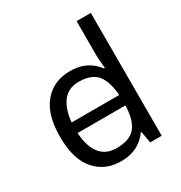

<svg xmlns="http://www.w3.org/2000/svg" viewBox="-179 -889 972 1029"><g transform="rotate(-30 307.5 -375.0)"><path d="M104 -238V-303H480V-238ZM275 10Q175 10 115 -59.5Q55 -129 55 -267Q55 -405 115.5 -475.5Q176 -546 276 -546Q318 -546 349 -535.5Q380 -525 403 -507Q426 -489 442 -467H448Q447 -480 444.5 -505.5Q442 -531 442 -546V-760H530V0H459L446 -72H442Q426 -49 403 -30.5Q380 -12 348.5 -1Q317 10 275 10ZM289 -63Q374 -63 408.5 -109.5Q443 -156 443 -250V-266Q443 -366 410 -419.5Q377 -473 288 -473Q217 -473 181.5 -416.5Q146 -360 146 -265Q146 -169 181.5 -116Q217 -63 289 -63Z"/></g></svg>

Font: odia115
Style: Regular
Weight: 400
Designer: Amélie Bonet and Sol Matas
Foundry: Google LLC
Version: Version 2.003